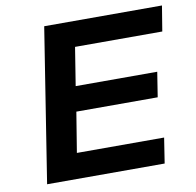

<svg xmlns="http://www.w3.org/2000/svg" viewBox="-79 -786 886 867"><g transform="rotate(-10 364.0 -352.5)"><path d="M68 0 179 -705H719L700 -589H300L272 -414H646L628 -300H255L225 -116H625L607 0Z"/></g></svg>

Font: Nunito Sans 7pt SemiExpanded
Style: Bold Italic
Weight: 700
Width: 6
Italic angle: -9°
Designer: Vernon Adams
Foundry: Vernon Adams
Version: Version 3.101;gftools[0.9.27]